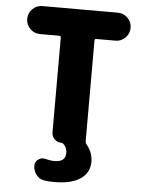

<svg xmlns="http://www.w3.org/2000/svg" viewBox="-62 -804 786 1048"><g transform="rotate(5 331.0 -279.5)"><path d="M273.4 196.3Q247.1 196.3 220.2 192.4Q193.4 188.5 176.3 166Q159.2 143.6 159.2 115.2Q159.2 93.8 177.7 82Q189.5 73.2 204.1 73.2Q210 73.2 217.8 75.2Q243.2 82 266.6 82Q327.1 82 327.1 32.2Q327.1 2.9 305.7 -16.6Q300.8 -20.5 294.9 -20.5Q273.4 -20.5 257.8 -36.1Q242.2 -51.8 242.2 -73.2V-591.8Q242.2 -601.6 232.4 -601.6H127Q95.7 -601.6 73.2 -624Q50.8 -646.5 50.8 -678.2Q50.8 -710 73.2 -732.4Q95.7 -754.9 127 -754.9H541Q572.3 -754.9 594.7 -732.4Q617.2 -710 617.2 -678.2Q617.2 -646.5 594.7 -624Q572.3 -601.6 541 -601.6H436.5Q426.8 -601.6 426.8 -591.8V-42Q426.8 -32.2 432.6 -24.4Q467.8 17.6 467.8 68.4Q467.8 128.9 418 162.6Q368.2 196.3 273.4 196.3Z"/></g></svg>

Font: Gen Jyuu GothicX Heavy
Style: Bold
Weight: 900
Designer: [Source Han Sans]
Ryoko NISHIZUKA  (kana & ideographs); Paul D. Hunt (Latin, Greek & Cyrillic); Wenlong ZHANG  (bopomofo
Version: Version 1.002.20150607